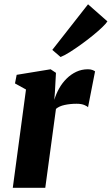

<svg xmlns="http://www.w3.org/2000/svg" viewBox="-20 -896 532 916"><path d="M41 0 104 -469 51.5 -498 59.5 -539 221.5 -565.5 247 -548.5 242 -457 239 -419.5Q247.5 -448 262.2 -474.2Q277 -500.5 297.8 -521Q318.5 -541.5 344 -553.5Q369.5 -565.5 399.5 -565.5Q412.5 -565.5 421.2 -562Q430 -558.5 433.5 -555.5L400 -384.5Q397 -388.5 382.8 -394.8Q368.5 -401 345 -401Q330 -401 315.5 -399.5Q301 -398 288.2 -395.2Q275.5 -392.5 265 -387.8Q254.5 -383 247 -376.5L196 0ZM229.5 -658 400 -875.5 492.5 -794Q486 -783.5 467.2 -765.5Q448.5 -747.5 422 -726Q395.5 -704.5 367 -684Q338.5 -663.5 312.8 -647.2Q287 -631 269 -624Z"/></svg>

Font: Merriweather 24pt Black
Style: Italic
Weight: 900
Italic angle: -7.8°
Designer: Eben Sorkin
Foundry: Eben Sorkin
Version: Version 2.101